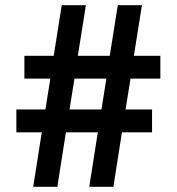

<svg xmlns="http://www.w3.org/2000/svg" viewBox="-20 -720 681 740"><path d="M324 0H417L450 -210H566V-298H464L483 -417H598V-505H496L527 -700H434L403 -505H280L311 -700H218L187 -505H74V-417H174L155 -298H43V-210H141L108 0H201L234 -210H357ZM248 -298 267 -417H390L371 -298Z"/></svg>

Font: MV Cash Medium
Style: Regular
Weight: 500
Designer: Rodrigo Fuenzalida
Foundry: fragTYPE
Version: Version 1.100;Glyphs 3.1.2 (3151)